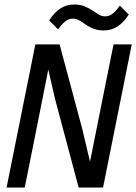

<svg xmlns="http://www.w3.org/2000/svg" viewBox="-20 -836 607 856"><path d="M439.5 0H330.6L224.6 -397.9L195.3 -525.9L131.3 -204.1L90.3 0H9.3L137.7 -638.2H245.6L346.7 -261.2L381.3 -115.2L449.7 -457L486.3 -638.2H567.4ZM199.2 -745.1Q221.7 -780.3 249 -798.1Q276.4 -815.9 310.1 -815.9Q338.4 -815.9 357.7 -807.6Q377 -799.3 391.6 -789.6Q406.2 -779.8 419.4 -771.5Q432.6 -763.2 449.2 -763.2Q468.8 -763.2 484.4 -776.6Q500 -790 514.2 -811L554.2 -771Q531.2 -735.8 503.9 -718Q476.6 -700.2 442.9 -700.2Q423.8 -700.2 409.4 -704.1Q395 -708 383.3 -713.9Q371.6 -719.7 362.1 -726.6Q352.5 -733.4 343.5 -739.3Q334.5 -745.1 325.2 -749Q315.9 -752.9 305.2 -752.9Q285.2 -752.9 269.5 -739.5Q253.9 -726.1 238.8 -705.1ZM0 -638.2Z"/></svg>

Font: Code New Roman
Style: Italic
Weight: 400
Italic angle: -11°
Monospace: yes
Designer: Sam Radian
Foundry: Code New Roman
Version: Version 1.508 October 19, 2014